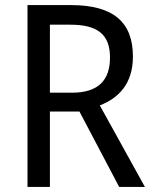

<svg xmlns="http://www.w3.org/2000/svg" viewBox="-20 -734 603 754"><path d="M259 -714H88V0H176V-296H292L448 0H549L372 -320C446 -349 502 -405 502 -512C502 -647 425 -714 259 -714ZM256 -637C362 -637 412 -600 412 -508C412 -417 364 -370 263 -370H176V-637Z"/></svg>

Font: Noto Sans Lao Looped SemiCondensed
Style: Regular
Weight: 400
Width: 4
Designer: Mark Frömberg, Ben Mitchell
Foundry: The Fontpad Ltd
Version: Version 1.002